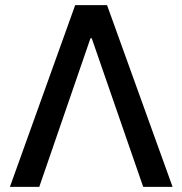

<svg xmlns="http://www.w3.org/2000/svg" viewBox="-20 -727 709 747"><path d="M18.6 0 272.5 -707H396.5L651.4 0H537.1L336.9 -578.1H332L132.8 0Z"/></svg>

Font: Pretendard GOV Medium
Style: Regular
Weight: 500
Designer: Base glyphs from Inter by Rasmus Andersson; Hangeul glyphs from Noto Sans CJK(Source Han Sans) by Jang Soo-young and Kan
Foundry: Kil Hyung-jin
Version: Version 1.309